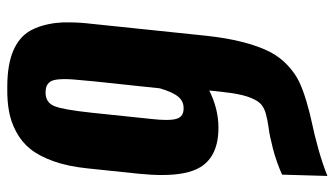

<svg xmlns="http://www.w3.org/2000/svg" viewBox="-213 -683 905 519"><g transform="rotate(90 239.5 -423.5)"><path d="M230.5 -94.2Q256.8 -94.2 266.6 -117.4Q276.4 -140.6 284.7 -218.8L301.8 -382.3Q304.2 -404.3 304.2 -419.9Q304.2 -439.5 300.8 -449.2Q294.9 -467.8 272 -467.3Q253.9 -467.3 241.7 -453.1Q229.5 -439 218.8 -403.3L199.7 -223.1Q196.3 -189 194.8 -168.9Q193.8 -155.8 193.8 -144Q194.3 -138.2 194.3 -132.8Q195.3 -116.7 199.5 -109.1Q203.6 -101.6 210.9 -97.9Q218.3 -94.2 230.5 -94.2ZM211.4 9.3Q153.8 8.8 117.2 -6.8Q80.6 -22.5 63.5 -51.8Q46.9 -81.1 42 -123Q40 -140.1 40.5 -158.7Q40.5 -186.5 44.4 -218.8L76.7 -528.8Q83 -586.9 94.5 -630.1Q106 -673.3 120.6 -701.2Q135.3 -729 157 -749Q178.7 -769 200.7 -779.5Q222.7 -790 253.9 -799.3Q285.2 -808.6 313.5 -814.5Q341.8 -820.3 381.6 -831.3Q421.4 -842.3 455.6 -856L452.1 -733.4Q416.5 -717.8 381.6 -708.7Q346.7 -699.7 326.7 -697.3Q306.6 -694.8 287.8 -689.7Q269 -684.6 259 -673.8Q249 -663.1 241.2 -639.9Q233.4 -616.7 229 -576.2L224.6 -536.6Q274.4 -561.5 325.2 -561.5Q402.3 -561.5 432.1 -512.2Q453.1 -477.1 453.1 -408.7Q453.1 -380.4 449.7 -346.7L435.1 -207Q429.7 -154.8 416 -116.2Q402.3 -77.6 383.1 -53.5Q363.8 -29.3 335.9 -14.6Q308.6 0 279.3 4.9Q252.4 9.8 217.8 9.3Q214.8 9.3 211.4 9.3Z"/></g></svg>

Font: Oswald
Style: Bold
Weight: 700
Designer: Vernon Adams
Foundry: Vernon Adams
Version: 3.0; ttfautohint (v0.94.23-7a4d-dirty) -l 8 -r 50 -G 200 -x 